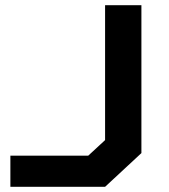

<svg xmlns="http://www.w3.org/2000/svg" viewBox="-20 -720 650 740"><path d="M385 -180V-700H525V-130L385 0H20V-120H320Z"/></svg>

Font: Squares Bold
Style: Regular
Weight: 400
Designer: Typetype
Foundry: Typetype
Version: Version 001.000